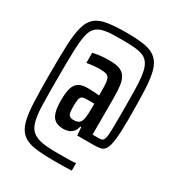

<svg xmlns="http://www.w3.org/2000/svg" viewBox="-189 -818 971 1048"><g transform="rotate(30 297.0 -294.0)"><path d="M304 108Q230 108 182.5 100.5Q135 93 108 69.5Q81 46 69 2Q57 -42 54 -114.5Q51 -187 51 -294Q51 -401 54 -473Q57 -545 69 -589.5Q81 -634 107.5 -657Q134 -680 181.5 -688Q229 -696 304 -696Q374 -696 419 -688Q464 -680 490.5 -656.5Q517 -633 529 -589Q541 -545 544 -473Q547 -401 547 -294Q547 -213 542 -168.5Q537 -124 526.5 -104Q516 -84 498 -79.5Q480 -75 455 -75H349L345 -126H339Q335 -105 323.5 -92Q312 -79 297.5 -73.5Q283 -68 265 -68Q233 -68 213.5 -80.5Q194 -93 185 -121.5Q176 -150 176 -197Q176 -247 185 -275.5Q194 -304 214.5 -316Q235 -328 270 -328Q277 -328 287.5 -327.5Q298 -327 312 -326.5Q326 -326 343 -324V-353Q343 -385 341 -404Q339 -423 332.5 -433.5Q326 -444 312.5 -447.5Q299 -451 276 -451Q267 -451 257.5 -450.5Q248 -450 237.5 -449Q227 -448 216.5 -446.5Q206 -445 194 -443V-507Q218 -513 244.5 -515.5Q271 -518 299 -518Q337 -518 360.5 -509.5Q384 -501 397 -481.5Q410 -462 414.5 -429.5Q419 -397 419 -350V-121H458Q471 -121 479 -124.5Q487 -128 491.5 -143.5Q496 -159 497 -194.5Q498 -230 498 -294Q498 -392 496.5 -457Q495 -522 486.5 -560.5Q478 -599 458.5 -618.5Q439 -638 403 -644Q387 -647 361 -648.5Q335 -650 298 -650Q262 -650 236 -649Q210 -648 193 -644Q159 -638 139.5 -620Q120 -602 112 -564Q104 -526 102 -460.5Q100 -395 100 -294Q100 -194 101.5 -129Q103 -64 113 -26Q123 12 145.5 30.5Q168 49 208 56Q222 59 244.5 60.5Q267 62 299 62Q320 62 338.5 62Q357 62 372.5 61.5Q388 61 400 60.5Q412 60 419 59V106Q412 106 400.5 106.5Q389 107 374.5 107.5Q360 108 342.5 108Q325 108 304 108ZM290 -138Q312 -138 323.5 -147.5Q335 -157 339 -180.5Q343 -204 343 -244V-272H292Q275 -272 266 -266.5Q257 -261 254 -246Q251 -231 251 -203Q251 -178 253.5 -164Q256 -150 264.5 -144Q273 -138 290 -138Z"/></g></svg>

Font: Saira ExtraCondensed SemiBold
Style: Regular
Weight: 600
Width: 2
Designer: Hector Gatti with collaboration of the Omnibus-Type team
Foundry: Omnibus-Type
Version: Version 1.101